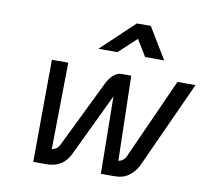

<svg xmlns="http://www.w3.org/2000/svg" viewBox="-81 -833 1005 923"><g transform="rotate(10 421.5 -371.0)"><path d="M514 -742H582L674 -590H581L532 -670L446 -590H353ZM222 -499 216 -76Q227 -78 236 -83.5Q245 -89 252 -101L413 -431Q442 -487 481 -490H531L541 -76Q561 -79 575 -99L755 -499H843L648 -71Q631 -39 603 -19Q575 1 530 0H469L464 -377L319 -74Q286 0 203 0H139L142 -499Z"/></g></svg>

Font: Panefresco 500wt
Style: Italic
Weight: 700
Foundry: Campivisivi & Chank Co
Version: Version 1.000